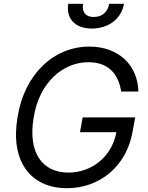

<svg xmlns="http://www.w3.org/2000/svg" viewBox="-20 -983 779 1013"><path d="M464.5 -832.4C555.4 -832.4 621.4 -886.4 634.2 -963.1H556.1C549.7 -926.1 524.9 -893.5 475.1 -893.5C425.4 -893.5 411.9 -926.1 418.3 -963.1H340.2C327.4 -886.4 375 -832.4 464.5 -832.4ZM594.1 -285.5C570 -155.2 463.4 -72.4 340.9 -72.4C205.3 -72.4 125.7 -174.7 157.7 -363.6C188.2 -552.6 316.1 -654.8 446 -654.8C550.4 -654.8 604.4 -595.2 619.3 -500H710.2C706.7 -640.6 604.4 -737.2 451.7 -737.2C264.9 -737.2 108.7 -593.8 72.4 -363.6C33.4 -133.5 139.9 9.9 333.8 9.9C506.4 9.9 646.3 -105.8 679 -285.5L693.2 -363.6H416.2L402 -285.5Z"/></svg>

Font: Riot Sans 2.0
Style: Italic
Weight: 400
Italic angle: -9.39999°
Designer: Rasmus Andersson
Foundry: rsms
Version: Version 3.006;hotconv 1.0.109;makeotfexe 2.5.65596